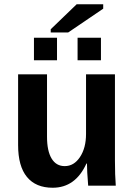

<svg xmlns="http://www.w3.org/2000/svg" viewBox="-20 -881 640 911"><path d="M203.1 -528.3V-231.9Q203.1 -164.6 224.9 -128.7Q246.6 -92.8 287.1 -92.8Q331.1 -92.8 359.6 -136Q388.2 -179.2 388.2 -245.1V-528.3H525.4V-118.2Q525.4 -50.8 529.3 0H398.4Q392.6 -70.3 392.6 -105H390.1Q337.9 9.8 230 9.8Q149.9 9.8 107.9 -41.3Q65.9 -92.3 65.9 -192.9V-528.3ZM348.1 -595.2V-702.1H459V-595.2ZM141.1 -595.2V-702.1H250.5V-595.2ZM220.7 -727.1V-742.2L343.8 -860.8H469.7V-839.8L303.7 -727.1Z"/></svg>

Font: Cousine
Style: Bold
Weight: 700
Monospace: yes
Designer: Steve Matteson
Foundry: Ascender Corporation
Version: Version 1.20